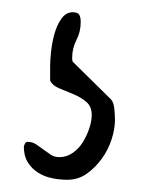

<svg xmlns="http://www.w3.org/2000/svg" viewBox="-20 -36 232 314"><path d="M19 204Q19 203 20.5 199.5Q22 196 25 196Q33 196 39 200Q45 204 51 208.5Q57 213 63 217Q69 221 77 221Q89 221 99 214Q109 207 115.5 196.5Q122 186 126 174Q130 162 130 152Q130 138 121 130.5Q112 123 100 118Q88 113 77 108.5Q66 104 62 96V71Q62 63 63.5 48.5Q65 34 69 19.5Q73 5 80.5 -5.5Q88 -16 99 -16Q107 -16 109.5 -12Q112 -8 112 0Q112 16 105 29.5Q98 43 98 59Q98 63 99 65L162 127Q166 132 167 142Q168 152 168 160Q168 175 162.5 192Q157 209 146.5 223.5Q136 238 122 248Q108 258 90 258Q78 258 65.5 255.5Q53 253 42.5 246.5Q32 240 25.5 229.5Q19 219 19 204Z"/></svg>

Font: Miltonian
Style: Regular
Weight: 400
Designer: Pablo Impallari
Foundry: Pablo Impallari
Version: Version 1.008